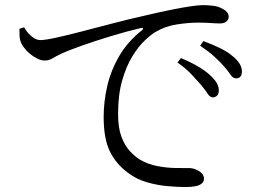

<svg xmlns="http://www.w3.org/2000/svg" viewBox="-20 -727 1040 752"><path d="M812.9 -345.6Q802.3 -345.8 792.6 -360.9Q782.9 -376.1 767.2 -394.6Q751 -413.3 729.5 -436.2Q708 -459.2 675.2 -482.2L688.7 -499.5Q726.4 -483.9 755.5 -466.8Q784.6 -449.6 803.3 -432.2Q821.5 -415.2 829.3 -401.2Q837.2 -387.2 837 -372.4Q837 -360.2 830.5 -352.9Q824 -345.6 812.9 -345.6ZM706.5 5.6Q677.7 5.6 637.8 2.2Q597.8 -1.1 556.6 -12.8Q515.3 -24.4 481.4 -50.1Q434.5 -84.5 410.2 -134.3Q386 -184.1 386 -269.1Q386 -328.2 399.9 -389.3Q413.9 -450.5 446.8 -507.2Q479.8 -563.9 536 -608.4Q541.4 -612.6 540.1 -615.7Q538.8 -618.8 530 -616.8Q474.6 -603.8 413.1 -585Q351.6 -566.2 299.3 -547.8Q247 -529.3 216.2 -514.8Q201.8 -508 186.6 -498.9Q171.5 -489.9 155.4 -489.9Q141.9 -489.9 126.6 -497.2Q111.2 -504.6 97.1 -516.4Q83 -528.2 73.2 -541.7Q63.3 -555.3 59.4 -568.4Q56.2 -579.9 56.5 -591.4Q56.7 -602.9 56 -614.1L74.5 -620.2Q84.7 -601.2 102.6 -585.6Q120.5 -570 137.5 -570Q156.8 -570 199.7 -579.4Q242.6 -588.7 299.9 -603.7Q357.3 -618.8 421.4 -635.4Q485.5 -652.1 547.2 -665.9Q605.3 -679.7 650.2 -688.7Q695.1 -697.6 726.4 -702.3Q757.7 -706.9 774.3 -706.9Q794.3 -706.9 813.8 -704.5Q833.2 -702.1 845.2 -695.8Q861.6 -688.2 868.7 -680Q875.7 -671.8 875.7 -661Q875.7 -650.6 867 -642.9Q858.3 -635.2 841.9 -635.2Q827 -635.2 805.3 -636.8Q783.5 -638.4 755.3 -638.4Q719.1 -638.4 672.2 -631.3Q625.3 -624.1 587.4 -600.8Q570.7 -591 546.1 -567.5Q521.5 -544.1 497.9 -505.6Q474.4 -467.1 458.5 -411.7Q442.5 -356.4 442.5 -281Q442.5 -226.5 455.5 -191.7Q468.6 -156.9 487.9 -136Q507.2 -115 527.1 -102.3Q560.2 -83.2 597.3 -76.3Q634.3 -69.4 667.9 -69Q701.5 -68.7 721.2 -68.7Q733.3 -68.7 746.6 -63.4Q759.9 -58.1 769.4 -49Q779 -39.8 779 -27.3Q779 -15.7 770.2 -8.2Q761.4 -0.7 745.4 2.4Q729.5 5.6 706.5 5.6ZM904.5 -420.1Q892.4 -420.1 882.7 -434.6Q873 -449.1 856.6 -468.1Q839.1 -487.5 818.6 -506.2Q798.1 -525 764 -547.9L776.6 -566.1Q814.5 -552.2 843.7 -537.6Q873 -523 890.3 -507.8Q910.1 -491.7 918.8 -477Q927.5 -462.3 927.5 -445.8Q927.5 -433.4 921.4 -426.7Q915.4 -420.1 904.5 -420.1Z"/></svg>

Font: Noto Serif HK ExtraLight
Style: Regular
Weight: 200
Designer: Ryoko NISHIZUKA 西塚涼子 (kana & ideographs); Frank Grießhammer (Latin, Greek & Cyrillic); Wenlong ZHANG 张文龙 (bopomofo); San
Foundry: Adobe
Version: Version 2.002-H1;hotconv 1.1.0;makeotfexe 2.6.0